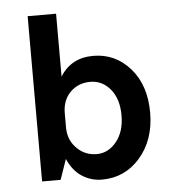

<svg xmlns="http://www.w3.org/2000/svg" viewBox="-51 -733 716 794"><g transform="rotate(-5 307.0 -336.0)"><path d="M93 0V-686H211V-425Q257 -499 348.5 -499Q440 -499 501.5 -429Q563 -359 563 -245Q563 -131 498 -57Q435 14 341 14Q296 14 258.5 -10Q221 -34 199 -84L170 0ZM211 -209Q213 -158 248 -125Q281 -93 328.5 -93Q376 -93 410 -134.5Q444 -176 444 -244Q444 -312 410.5 -352.5Q377 -393 327 -393Q277 -393 244 -360Q211 -327 211 -273Z"/></g></svg>

Font: Karmilla
Style: Bold
Weight: 700
Designer: Jonathan Pinhorn
Version: Version 1.000